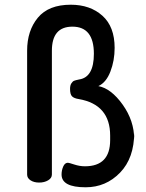

<svg xmlns="http://www.w3.org/2000/svg" viewBox="-20 -775 621 814"><path d="M397 -410Q451 -400 500 -331.5Q549 -263 549 -184V-213Q549 -105 489 -43Q429 19 343 19Q241 19 241 -35Q241 -53 248 -69Q255 -85 268 -85Q272 -85 295 -77.5Q318 -70 340 -70Q447 -70 447 -181V-200Q447 -332 314 -355Q294 -358 285.5 -366.5Q277 -375 277 -398Q277 -413 282.5 -421.5Q288 -430 294 -432.5Q300 -435 315 -438Q378 -447 378 -547Q378 -662 287 -662Q200 -662 200 -560V-35Q200 -20 184 -10.5Q168 -1 146 -1Q124 -1 109.5 -10.5Q95 -20 95 -35V-560Q95 -645 140.5 -700Q186 -755 280 -755Q362 -755 414 -708.5Q466 -662 466 -572Q466 -518 448 -471.5Q430 -425 397 -410Z"/></svg>

Font: AkaAcidDosis
Style: SemiBold
Weight: 600
Designer: Edgar Tolentino, Pablo Impallari, Igino Marini, Cyberella
Foundry: Edgar Tolentino, Pablo Impallari, Igino Marini, Cyberella
Version: Version 1.007